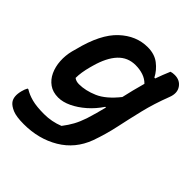

<svg xmlns="http://www.w3.org/2000/svg" viewBox="-206 -678 1010 1010"><g transform="rotate(45 299.5 -173.0)"><path d="M310 -547Q361 -547 395 -521Q429 -495 448 -458H454Q461 -478 469 -498.5Q477 -519 486 -540Q492 -542 499 -543Q506 -544 514 -544Q553 -544 573 -514.5Q593 -485 576 -442Q544 -359 526 -284Q508 -209 493 -138.5Q478 -68 453 2Q417 99 331.5 150Q246 201 135 201Q79 201 51 189Q23 177 11 161Q-8 135 4 88Q9 68 17 54H23Q48 70 83 79Q118 88 173 88Q230 88 282 67Q305 37 320 9.5Q335 -18 348 -56Q357 -84 364.5 -111.5Q372 -139 379 -167H374Q346 -125 310 -93.5Q274 -62 236 -44Q198 -26 164 -26Q124 -26 96.5 -45.5Q69 -65 54 -97.5Q39 -130 36.5 -169.5Q34 -209 44 -249L51 -274Q87 -418 156 -482.5Q225 -547 310 -547ZM156 -164Q170 -153 192 -153Q240 -153 293.5 -176Q347 -199 401 -267Q408 -298 416 -330.5Q424 -363 434 -398Q416 -417 389.5 -426Q363 -435 332 -435Q274 -435 235.5 -394Q197 -353 175 -274L170 -256Q163 -230 159.5 -207Q156 -184 156 -164Z"/></g></svg>

Font: Recursive Mn Csl St SmB
Style: Italic
Weight: 600
Italic angle: -15°
Monospace: yes
Version: Version 1.079;hotconv 1.0.112;makeotfexe 2.5.65598; ttfautoh